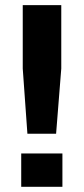

<svg xmlns="http://www.w3.org/2000/svg" viewBox="-20 -722 323 742"><path d="M67.9 -457V-702.1H216.8V-457L196.8 -205.1H85.9ZM221.2 0H62V-128.9H221.2Z"/></svg>

Font: LT Superior
Style: Bold
Weight: 400
Designer: Daniel Lyons
Foundry: LyonsType
Version: Version 1.000